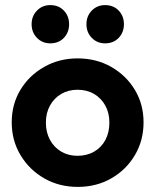

<svg xmlns="http://www.w3.org/2000/svg" viewBox="-20 -723 609 753"><path d="M285 10Q212 10 153.5 -23.5Q95 -57 60.5 -114.5Q26 -172 26 -243Q26 -314 60 -370.5Q94 -427 153 -460.5Q212 -494 284 -494Q358 -494 416.5 -460.5Q475 -427 509 -370.5Q543 -314 543 -243Q543 -172 509 -114.5Q475 -57 416.5 -23.5Q358 10 285 10ZM284 -112Q321 -112 349.5 -128.5Q378 -145 393.5 -174.5Q409 -204 409 -242Q409 -280 393 -309Q377 -338 349 -354.5Q321 -371 284 -371Q248 -371 220 -354.5Q192 -338 176 -309Q160 -280 160 -242Q160 -204 176 -174.5Q192 -145 220 -128.5Q248 -112 284 -112ZM177 -553Q146 -553 125 -574.5Q104 -596 104 -628Q104 -660 125 -681.5Q146 -703 177 -703Q210 -703 230.5 -681.5Q251 -660 251 -628Q251 -596 230.5 -574.5Q210 -553 177 -553ZM392 -553Q361 -553 340 -574.5Q319 -596 319 -628Q319 -660 340 -681.5Q361 -703 392 -703Q425 -703 445.5 -681.5Q466 -660 466 -628Q466 -596 445.5 -574.5Q425 -553 392 -553Z"/></svg>

Font: Outfit SemiBold
Style: Regular
Weight: 600
Designer: Rodrigo Fuenzalida
Foundry: fragTYPE
Version: Version 1.100;gftools[0.9.27]